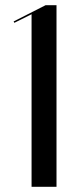

<svg xmlns="http://www.w3.org/2000/svg" viewBox="-20 -719 305 739"><path d="M101.5 0V-664.2L35.2 -631.2L32.5 -636.5L155.5 -699H197.5V0Z"/></svg>

Font: Moniqa Black
Style: Regular
Weight: 900
Designer: Rajesh Rajput
Foundry: Rajesh Rajput
Version: Version 1.000